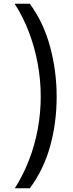

<svg xmlns="http://www.w3.org/2000/svg" viewBox="-20 -852 394 1037"><path d="M60 165Q105 94 136.5 13Q168 -68 184 -155Q200 -242 200 -330Q200 -419 184 -506.5Q168 -594 137 -676.5Q106 -759 59 -832H141Q216 -729 251 -598Q286 -467 286 -329Q286 -190 251 -63Q216 64 141 165Z"/></svg>

Font: hingu115
Style: Book
Weight: 400
Designer: Jelle Bosma - Monotype Design Team
Foundry: Monotype Imaging Inc.
Version: Version 2.003